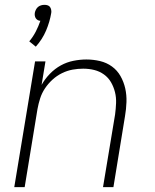

<svg xmlns="http://www.w3.org/2000/svg" viewBox="-20 -774 640 794"><path d="M39 0 125 -520H168L152 -423Q166 -448 186.5 -469Q207 -490 231.5 -503.5Q256 -517 283.5 -522.5Q311 -528 337 -528Q366 -528 393.5 -521.5Q421 -515 443 -499Q465 -483 478.5 -459Q492 -435 498 -408Q504 -381 503 -352Q502 -323 497 -294L449 0H406L456 -301Q459 -324 460 -347.5Q461 -371 455.5 -393Q450 -415 439 -434Q428 -453 410 -466Q392 -479 370 -484.5Q348 -490 324 -490Q302 -490 280 -486Q258 -482 236.5 -471.5Q215 -461 197 -444.5Q179 -428 166 -408.5Q153 -389 146 -367Q139 -345 135 -323L82 0ZM128 -581 101 -603Q117 -622 128 -643.5Q139 -665 147 -688Q141 -688 136 -691Q131 -694 128 -698.5Q125 -703 124 -709Q123 -715 124 -721Q125 -727 128.5 -734Q132 -741 137.5 -745.5Q143 -750 150 -752Q157 -754 164 -754Q171 -754 177 -752Q183 -750 186.5 -745.5Q190 -741 191.5 -734Q193 -727 192 -721Q186 -684 170.5 -647.5Q155 -611 128 -581Z"/></svg>

Font: Iosevka Aile XLt Obl
Style: Regular
Weight: 200
Italic angle: -9°
Designer: Belleve Invis
Foundry: Belleve Invis
Version: Version 31.1.0; ttfautohint (v1.8.4)